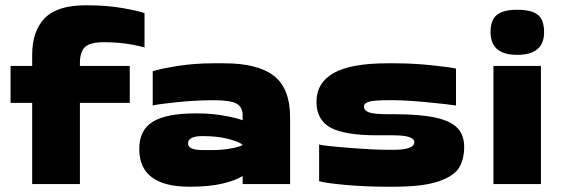

<svg xmlns="http://www.w3.org/2000/svg" viewBox="-20 -698 2143 728"><path d="M283 -458V-448H472V-308H283V0H102V-308H20V-448H102V-490Q102 -580 149.5 -629Q197 -678 306 -678Q386 -678 447 -667Q508 -656 528 -648V-518Q456 -538 374 -538Q321 -538 302 -519.5Q283 -501 283 -458Z M1080 -252V0H900V-31Q877 -15 826 -2.5Q775 10 699 10Q508 10 508 -133Q508 -205 559.5 -236.5Q611 -268 720 -268H731Q783 -268 831.5 -259Q880 -250 900 -242V-262Q900 -292 877 -305Q854 -318 790 -318Q723 -318 650.5 -310.5Q578 -303 559 -298V-428Q596 -439 657.5 -448.5Q719 -458 790 -458H830Q957 -458 1018.5 -410.5Q1080 -363 1080 -252ZM900 -149Q888 -160 846.5 -171Q805 -182 748 -182Q693 -182 693 -154Q693 -129 748 -129H788Q823 -129 858 -135.5Q893 -142 900 -149Z M1740 -141Q1740 -94 1720.5 -62Q1701 -30 1642 -10Q1583 10 1472 10H1451Q1365 10 1288.5 3Q1212 -4 1190 -11V-150Q1207 -145 1303 -137.5Q1399 -130 1450 -130H1472Q1551 -130 1551 -159Q1551 -185 1471 -185H1410Q1287 -185 1233.5 -214Q1180 -243 1180 -312Q1180 -384 1245 -421Q1310 -458 1450 -458H1472Q1544 -458 1612.5 -451Q1681 -444 1709 -438V-298Q1677 -303 1598 -310.5Q1519 -318 1472 -318H1450Q1399 -318 1379.5 -312.5Q1360 -307 1360 -294Q1360 -279 1379 -272Q1398 -265 1450 -265H1472Q1573 -265 1631.5 -252Q1690 -239 1715 -212Q1740 -185 1740 -141Z M1840 -576Q1840 -623 1864.5 -642Q1889 -661 1941 -661Q1995 -661 2019 -642Q2043 -623 2043 -576Q2043 -490 1941 -490Q1840 -490 1840 -576ZM1851 -448H2031V0H1851Z"/></svg>

Font: Dashboard
Style: Regular
Weight: 400
Designer: jaiki
Version: Version 1.000